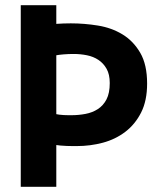

<svg xmlns="http://www.w3.org/2000/svg" viewBox="-20 -720 612 740"><path d="M60 -700H197V-628Q211 -629 225 -629.5Q239 -630 253 -630Q305 -630 357.5 -621.5Q410 -613 452 -587.5Q494 -562 520.5 -516.5Q547 -471 547 -398Q547 -332 524 -286.5Q501 -241 463 -212Q425 -183 376.5 -170Q328 -157 276 -157Q271 -157 260 -157Q249 -157 237 -157.5Q225 -158 213.5 -159Q202 -160 197 -161V0H60ZM264 -512Q244 -512 226 -510.5Q208 -509 197 -507V-280Q201 -279 209 -278Q217 -277 226 -276.5Q235 -276 243.5 -276Q252 -276 256 -276Q283 -276 309.5 -281Q336 -286 357 -299.5Q378 -313 390.5 -337Q403 -361 403 -400Q403 -433 391 -454.5Q379 -476 359.5 -489Q340 -502 315 -507Q290 -512 264 -512Z"/></svg>

Font: PT Sans
Style: Bold
Weight: 700
Version: Version 2.003W OFL; ttfautohint (v1.6)